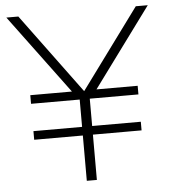

<svg xmlns="http://www.w3.org/2000/svg" viewBox="-51 -751 702 798"><g transform="rotate(-5 300.0 -352.5)"><path d="M279 0V-189H76V-225H279V-339H76V-375H255V-368L5 -705H55L308 -362H293L545 -705H595L347 -368V-375H524V-339H321V-225H524V-189H321V0Z"/></g></svg>

Font: Nunito Sans 12pt ExtraLight 12pt ExtraLight
Style: Regular
Weight: 250
Version: Version 3.101;gftools[0.9.27]